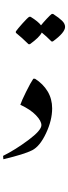

<svg xmlns="http://www.w3.org/2000/svg" viewBox="-65 -974 445 1255"><path d="M117.7 -720.7ZM146.5 261.7ZM-43 66.9 -44.9 44.9Q36.1 4.4 120.8 -58.8Q205.6 -122.1 205.6 -155.8Q205.6 -183.6 169.9 -220.9Q134.3 -258.3 67.9 -289.1Q75.7 -314 105.5 -374Q135.3 -434.1 152.8 -459.5H163.6Q216.3 -426.3 246.1 -377Q275.9 -327.6 275.9 -265.6Q275.9 -188 235.8 -102.8Q195.8 -17.6 145 8.3Q94.2 34.2 -43 66.9ZM205.6 22ZM38.6 -759.8V-768.6Q51.3 -786.6 82.8 -821.8Q114.3 -856.9 126 -864.3H134.8Q184.6 -833.5 203.1 -808.6Q215.3 -824.2 239.7 -850.6Q264.2 -877 273.4 -882.8H282.2Q320.8 -857.9 340.6 -838.6Q360.4 -819.3 360.4 -798.3Q360.4 -761.2 280.3 -703.1H271.5Q237.8 -737.3 208 -761.2Q192.9 -730 130.4 -685.1H121.6Q78.1 -728 38.6 -759.8ZM198.7 -784.2ZM198.7 -953.6ZM198.7 -681.2Z"/></svg>

Font: Noto Nastaliq Urdu
Style: Regular
Weight: 400
Designer: Monotype Design Team
Foundry: Monotype Imaging Inc.
Version: Version 1.02 uh